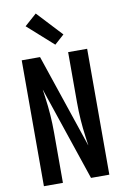

<svg xmlns="http://www.w3.org/2000/svg" viewBox="-105 -1045 710 1104"><g transform="rotate(-10 250.0 -493.0)"><path d="M59 0V-735H166L351 -187Q351 -191 350.5 -194.5Q350 -198 349 -202L344 -239Q337 -289 333.5 -339.5Q330 -390 330 -441V-735H441V0H334L149 -548Q149 -544 149.5 -540.5Q150 -537 151 -533L156 -496Q163 -446 166.5 -395.5Q170 -345 170 -294V0ZM265 -790 115 -924 185 -986 321 -840Z"/></g></svg>

Font: Zed Mono
Style: Bold
Weight: 700
Monospace: yes
Designer: Belleve Invis
Foundry: Belleve Invis
Version: Version 1.0.0; ttfautohint (v1.8.4)